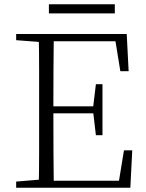

<svg xmlns="http://www.w3.org/2000/svg" viewBox="-20 -883 686 903"><path d="M210 -820V-863H520V-820ZM56 0V-29L188 -40H198V0ZM162 0Q164 -83 164 -166Q164 -249 164 -333V-390Q164 -474 164 -557.5Q164 -641 162 -723H233Q232 -641 231.5 -556Q231 -471 231 -377V-357Q231 -255 231.5 -169Q232 -83 233 0ZM198 0V-33H569L536 -11L563 -176H602L593 0ZM198 -350V-383H436V-350ZM431 -247 418 -358V-379L431 -487H462V-247ZM56 -694V-723H198V-684H188ZM546 -548 519 -714 553 -689H198V-723H576L585 -548Z"/></svg>

Font: Source Han Serif JP VF
Style: Regular
Weight: 250
Designer: Ryoko NISHIZUKA 西塚涼子 (kana & ideographs); Frank Grießhammer (Latin, Greek & Cyrillic); Wenlong ZHANG 张文龙 (bopomofo); San
Foundry: Adobe
Version: Version 2.001;hotconv 1.1.0;makeotfexe 2.6.0